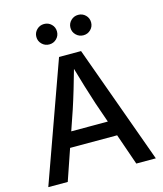

<svg xmlns="http://www.w3.org/2000/svg" viewBox="-134 -1038 965 1136"><g transform="rotate(-15 348.5 -469.5)"><path d="M19 0 279.8 -727.5H414.6L677.7 0H558.1L417 -406.7Q400.4 -457 380.6 -522.2Q360.8 -587.4 334 -680.2H359.4Q333 -586.9 313.5 -521Q293.9 -455.1 277.8 -406.7L138.2 0ZM161.6 -190.9V-283.7H535.2V-190.9ZM453.1 -814Q426.8 -814 408.2 -832.3Q389.6 -850.6 389.6 -876.5Q389.6 -902.3 408.2 -920.7Q426.8 -939 453.1 -939Q479.5 -939 497.8 -920.9Q516.1 -902.8 516.1 -876.5Q516.1 -850.6 497.8 -832.3Q479.5 -814 453.1 -814ZM244.1 -814Q217.8 -814 199.2 -832.3Q180.7 -850.6 180.7 -876.5Q180.7 -902.3 199.2 -920.7Q217.8 -939 244.1 -939Q270.5 -939 288.8 -920.9Q307.1 -902.8 307.1 -876.5Q307.1 -850.6 288.8 -832.3Q270.5 -814 244.1 -814Z"/></g></svg>

Font: Inter 20pt Medium
Style: Regular
Weight: 500
Version: Version 4.001;git-66647c0bb